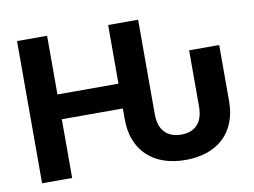

<svg xmlns="http://www.w3.org/2000/svg" viewBox="-79 -842 1280 967"><g transform="rotate(-10 561.5 -358.5)"><path d="M217 -727.3V-427.2H529.1V-727.3H682.5V-244.7Q682.5 -183.2 712.7 -151.5Q742.9 -119.7 796.5 -119.7Q850.5 -119.7 879.6 -151.3Q908.7 -182.9 908.7 -244.7V-530.9H1062.5V-244.7Q1062.5 -183.9 1043.9 -136.5Q1025.2 -89.1 990.6 -56.6Q956 -24.1 906.8 -7.1Q857.6 9.9 796.5 9.9Q735.4 9.9 685.9 -7.1Q636.4 -24.1 601.6 -56.8Q566.8 -89.5 547.9 -136.9Q529.1 -184.3 529.1 -244.7V-300.4H217V0H63.2V-727.3Z"/></g></svg>

Font: Cannonade
Style: Bold
Weight: 700
Designer: Rasmus Andersson
Foundry: rsms
Version: Version 3.012;git-f93a4a705